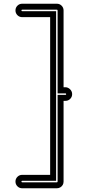

<svg xmlns="http://www.w3.org/2000/svg" viewBox="-20 -817 470 1030"><path d="M285 193H99Q84 193 73.5 182.5Q63 172 63 157Q63 142 73.5 131.5Q84 121 99 121H249V-725H99Q84 -725 73.5 -735.5Q63 -746 63 -761Q63 -776 73.5 -786.5Q84 -797 99 -797H285Q300 -797 310.5 -786.5Q321 -776 321 -761V-349H331Q338 -349 344.5 -346Q351 -343 356 -338Q361 -333 364 -326.5Q367 -320 367 -312Q367 -297 356.5 -286.5Q346 -276 331 -276H321V157Q321 167 316.5 175Q312 183 303.5 188Q295 193 285 193ZM99 153Q95 153 95 157Q95 161 99 161H285Q289 161 289 157V-308H331Q335 -308 335 -312Q335 -316 331 -316H289V-761Q289 -765 285 -765H99Q95 -765 95 -761Q95 -757 99 -757H281V153Z"/></svg>

Font: Soda Fountain
Style: Inline
Weight: 400
Version: Version 1.0